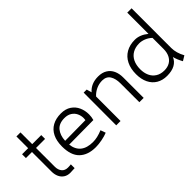

<svg xmlns="http://www.w3.org/2000/svg" viewBox="-10 -1350 1978 1978"><g transform="rotate(-45 979.0 -361.0)"><path d="M297.9 -46.4V8.8Q265.6 11.7 233.4 11.7Q191.9 11.7 162.8 -7.8Q133.8 -27.3 119.1 -60.3Q104.5 -93.3 104.5 -133.3V-419.4H16.1V-475.1H104.5V-646H163.6V-475.1H295.4V-419.4H163.6V-146Q163.6 -100.1 187 -71.8Q210.4 -43.5 253.4 -43.5Q277.3 -43.5 297.9 -46.4Z M794.9 -278.8Q794.9 -240.2 784.7 -205.1L429.2 -202.1Q439 -125 487.5 -85.9Q536.1 -46.9 622.6 -46.9Q687 -46.9 762.2 -79.1L782.2 -22.9Q747.6 -8.3 697 1.5Q646.5 11.2 605.5 11.2Q490.2 11.2 426.8 -50.5Q363.3 -112.3 363.3 -240.7Q363.3 -320.8 390.9 -376.7Q418.5 -432.6 470.7 -461.4Q522.9 -490.2 595.7 -490.2Q662.1 -490.2 707 -460.2Q752 -430.2 773.4 -381.8Q794.9 -333.5 794.9 -278.8ZM728.5 -290Q728.5 -326.2 713.1 -358.4Q697.8 -390.6 666.3 -410.6Q634.8 -430.7 587.9 -430.7Q509.3 -430.7 470.5 -384.3Q431.6 -337.9 427.7 -259.3L726.1 -262.2Q728.5 -276.9 728.5 -290Z M1312.5 -297.9V0H1249.5V-275.4Q1249.5 -343.3 1222.9 -386Q1196.3 -428.7 1135.3 -429.2Q1088.4 -428.7 1047.4 -409.4Q1006.3 -390.1 976.1 -356.9L975.6 0H912.6L913.6 -475.6H958L973.6 -419.9Q1033.2 -488.3 1135.7 -488.3Q1193.8 -488.3 1233.6 -463.9Q1273.4 -439.5 1293 -396.5Q1312.5 -353.5 1312.5 -297.9Z M1865.7 19Q1835.4 -35.2 1823.2 -84.5Q1803.7 -37.6 1758.5 -13.2Q1713.4 11.2 1644.5 11.2Q1578.6 11.2 1530 -17.8Q1481.4 -46.9 1455.3 -100.8Q1429.2 -154.8 1429.2 -228Q1429.2 -308.1 1458.3 -366.7Q1487.3 -425.3 1542 -456.8Q1596.7 -488.3 1670.9 -488.3Q1744.1 -488.3 1814 -431.2V-740.7H1877V-161.1Q1877.4 -89.4 1919.4 -13.7ZM1814 -211.4V-372.6Q1783.7 -401.4 1747.1 -415.8Q1710.4 -430.2 1677.2 -430.2Q1620.6 -430.2 1579.8 -406.7Q1539.1 -383.3 1517.3 -339.1Q1495.6 -294.9 1495.6 -233.4Q1495.6 -180.7 1514.4 -138.9Q1533.2 -97.2 1571.3 -72.8Q1609.4 -48.3 1664.1 -48.3Q1710.4 -48.3 1744.4 -68.1Q1778.3 -87.9 1796.1 -124.8Q1814 -161.6 1814 -211.4Z"/></g></svg>

Font: Selawik Semilight
Style: Regular
Weight: 300
Designer: Aaron Bell
Foundry: Microsoft Corporation
Version: Version 1.01